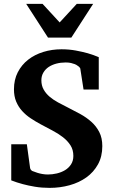

<svg xmlns="http://www.w3.org/2000/svg" viewBox="-20 -937 576 974"><path d="M499 -195.8Q499 -143.1 477.1 -103.3Q455.1 -63.5 418.2 -37.1Q381.3 -10.7 333 2.7Q284.7 16.1 231.9 16.1Q192.4 16.1 157.5 10.3Q122.6 4.4 95.7 -2.9Q64.5 -11.2 37.1 -22V-205.1H116.2L132.8 -84Q133.8 -78.1 138.7 -73.5Q143.6 -68.8 146 -68.8Q157.7 -64 170.4 -60.1Q181.6 -56.6 195.3 -54.2Q209 -51.8 223.1 -51.8Q245.1 -51.8 268.1 -57.1Q291 -62.5 309.8 -73.7Q328.6 -85 340.3 -103Q352.1 -121.1 352.1 -146Q352.1 -177.2 337.4 -200Q322.8 -222.7 299.3 -241Q275.9 -259.3 246.3 -274.7Q216.8 -290 187 -306.2Q160.6 -320.3 136 -336.7Q111.3 -353 92.3 -374Q73.2 -395 62 -421.9Q50.8 -448.7 50.8 -483.9Q50.8 -532.7 70.3 -570.6Q89.8 -608.4 123 -634.3Q156.2 -660.2 200 -673.6Q243.7 -687 292 -687Q330.1 -687 364.3 -680.7Q398.4 -674.3 424.8 -667Q455.1 -658.2 481 -647V-482.9H403.8L387.2 -589.8Q386.7 -591.8 384.5 -594.2Q382.3 -596.7 379.9 -599.1Q377 -601.6 373 -604Q367.7 -608.4 358.9 -611.8Q351.6 -614.7 340.3 -617.4Q329.1 -620.1 313 -620.1Q288.1 -620.1 265.9 -614.3Q243.7 -608.4 226.8 -597.2Q210 -585.9 200 -568.8Q189.9 -551.8 189.9 -529.8Q189.9 -503.4 201.2 -483.2Q212.4 -462.9 231.2 -446.8Q250 -430.7 274.4 -417.5Q298.8 -404.3 325.2 -391.1Q356.4 -375.5 387.5 -358.4Q418.5 -341.3 443.4 -319.1Q468.3 -296.9 483.6 -267.1Q499 -237.3 499 -195.8ZM341.8 -746.1H223.6L112.8 -917.5H195.8L282.7 -823.2L369.6 -917.5H452.6Z"/></svg>

Font: Charis SIL Am
Style: Bold
Weight: 700
Foundry: SIL International
Version: Version 5.000